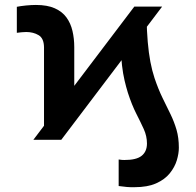

<svg xmlns="http://www.w3.org/2000/svg" viewBox="-20 -573 803 787"><path d="M231.2 0H116.8L530.5 -545.9H644.5ZM475.2 -382.2 580.9 -500.4Q581.7 -445.9 585.6 -401.1Q589.5 -356.2 596.4 -319.7Q603.4 -283.2 613.3 -253.3Q629 -206.9 646.4 -171.3Q663.9 -135.7 679 -104.7Q694 -73.7 703.6 -41Q713.1 -8.2 713.1 32.6Q713.1 56.3 704.7 84.2Q696.3 112 675.9 137.4Q655.5 162.7 620.1 178.5Q584.8 194.3 531.4 194.3Q517.4 194.8 500.6 193.5Q483.8 192.1 466.4 189.5V80.7Q472.4 81.7 479.1 82.4Q485.7 83 489.5 82.8Q538.9 83 560.5 65.7Q582.2 48.4 582.4 15.6Q582.4 -15 569.4 -43.7Q556.4 -72.3 538.4 -107.5Q520.4 -142.8 504.1 -193Q496.9 -216.2 490.5 -243.5Q484.1 -270.8 480.1 -304.9Q476.1 -339 475.2 -382.2ZM284.4 -121.5 160.4 -8.6V-379.5Q159.9 -416 138.2 -428.9Q116.6 -441.8 87.3 -441.8Q78.3 -441.8 68.6 -440.8Q58.9 -439.8 49 -438.5V-545.1Q63.9 -548.2 86.4 -550.5Q109 -552.7 127.1 -552.7Q174 -552.7 204.6 -539Q235.2 -525.3 252.5 -501.4Q269.9 -477.4 277.1 -446Q284.4 -414.6 284.4 -379.5Z"/></svg>

Font: Inter
Style: Regular
Weight: 400
Designer: Rasmus Andersson
Foundry: rsms
Version: Version 4.000;git-8c9346024